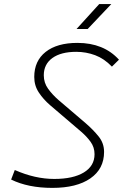

<svg xmlns="http://www.w3.org/2000/svg" viewBox="-20 -914 626 944"><path d="M237.3 9.8Q118.2 9.8 34.7 -31.2L52.7 -78.1Q152.3 -34.2 246.6 -34.2Q339.8 -34.2 392.3 -66.2Q444.8 -98.1 444.8 -155.8Q444.8 -189.9 425.5 -216.6Q406.2 -243.2 378.9 -266.6L225.6 -397.5Q192.9 -425.8 170.7 -459.5Q148.4 -493.2 148.4 -535.6Q148.4 -614.7 204.6 -658.9Q260.7 -703.1 360.8 -703.1Q489.7 -703.1 564.9 -620.6L530.3 -586.4Q492.2 -626 447.8 -642.6Q403.3 -659.2 355 -659.2Q279.8 -659.2 237.5 -628.7Q195.3 -598.1 195.3 -543.9Q195.3 -506.8 216.6 -477.5Q237.8 -448.2 268.1 -421.9L401.9 -307.6Q438.5 -275.9 465.1 -242.9Q491.7 -210 491.7 -167Q491.7 -83.5 424.3 -36.9Q356.9 9.8 237.3 9.8ZM356.4 -771.5 467.8 -894H527.3L411.1 -771.5Z"/></svg>

Font: CaskaydiaCove NFP ExtraLight
Style: Italic
Weight: 200
Italic angle: -10°
Designer: Aaron Bell
Foundry: Saja Typeworks
Version: Version 2111.001; VTT 6.35;Nerd Fonts 3.1.1